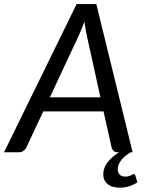

<svg xmlns="http://www.w3.org/2000/svg" viewBox="-52 -736 704 928"><path d="M433.5 -265.5 368 -562Q365.5 -575.5 362 -593.2Q358.5 -611 356 -631.5Q348.5 -610.5 341 -593Q333.5 -575.5 327.5 -561.5L189 -265.5ZM612 145Q596 156.5 573.8 163.8Q551.5 171 527.5 171Q488.5 171 467.8 153.5Q447 136 447 107Q447 75.5 468.2 48.2Q489.5 21 524 0H517Q504.5 0 497.5 -6.2Q490.5 -12.5 487.5 -22.5L448.5 -197.5H157L75 -22.5Q70.5 -13.5 61.2 -6.8Q52 0 40.5 0H-32.5L318.5 -716.5H413.5L589 0H580Q569.5 6 558.2 14.2Q547 22.5 538 33Q529 43.5 523 56Q517 68.5 517 82.5Q517 98.5 526.5 108Q536 117.5 552 117.5Q562 117.5 569 115.8Q576 114 580.8 111.8Q585.5 109.5 588.5 107.5Q591.5 105.5 594 105.5Q600 105.5 602 112Z"/></svg>

Font: Lato 2
Style: Italic
Weight: 400
Italic angle: -7°
Designer: Lukasz Dziedzic with Adam Twardoch and Botio Nikoltchev
Foundry: tyPoland Lukasz Dziedzic
Version: Version 2.015; 2015-08-06; http://www.latofonts.com/